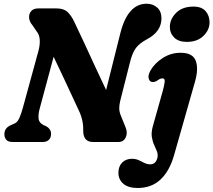

<svg xmlns="http://www.w3.org/2000/svg" viewBox="-20 -744 1118 1006"><path d="M187 -171.5Q180.5 -146.5 181.8 -124.2Q183 -102 207 -89L222 -82.5Q233 -77 240.2 -66.8Q247.5 -56.5 247.5 -42.5Q247.5 -21.5 235.5 -10.8Q223.5 0 204.5 0H47Q23 0 13 -11.5Q3 -23 3 -41Q3 -72.5 35 -87.5L57.5 -97.5Q71.5 -103.5 81.5 -126Q91.5 -148.5 100 -180L181.5 -477.5Q190 -508.5 188.2 -535.8Q186.5 -563 171 -581L149.5 -612.5Q134 -630.5 132.5 -650.8Q131 -671 143.2 -685.5Q155.5 -700 181 -700H275Q313.5 -700 333.2 -681.8Q353 -663.5 368.5 -631Q391.5 -583.5 420 -521.8Q448.5 -460 478.5 -395Q508.5 -330 536 -272.5L610.5 -570Q649.5 -724.5 748.5 -724.5Q780.5 -724.5 803.5 -704.5Q826.5 -684.5 826 -645.5Q824.5 -578 750.5 -538.5Q711.5 -518 692.5 -493Q673.5 -468 661 -417.5L610 -216Q604.5 -193 604.8 -175.2Q605 -157.5 614 -136L637.5 -78Q650 -49 639 -24.5Q628 0 600 0H467.5Q415.5 0 416 -60.5Q417.5 -115 392.5 -166Q381 -190.5 361 -233.8Q341 -277 315.2 -332.2Q289.5 -387.5 261 -446.5ZM959 -524.5Q915.5 -524.5 892.5 -547.5Q869.5 -570.5 870 -604.5Q870.5 -644.5 903.2 -677Q936 -709.5 993.5 -709.5Q1036.5 -709.5 1057.2 -685.8Q1078 -662 1078 -626.5Q1077.5 -586 1045.2 -555.2Q1013 -524.5 959 -524.5ZM1001 -313.5 891.5 71Q868 152.5 820.8 196.8Q773.5 241 701 241Q652 241 626.2 218.8Q600.5 196.5 600.5 161.5Q600.5 127.5 620 107.8Q639.5 88 672 88Q691 88 706.8 95.2Q722.5 102.5 736.8 109.8Q751 117 767 117Q796.5 117 805 82Q808.5 65 802.2 49Q796 33 787.5 14.8Q779 -3.5 775.5 -26.8Q772 -50 780.5 -81.5L833.5 -270Q841.5 -300 843 -316.8Q844.5 -333.5 831 -333.5Q819 -333.5 802 -320.5Q786 -311 772.5 -315.5Q761.5 -319.5 758.5 -335.8Q755.5 -352 769 -375.5Q790.5 -413 833 -440.2Q875.5 -467.5 926.5 -467.5Q989.5 -467.5 1005.5 -426Q1021.5 -384.5 1001 -313.5Z"/></svg>

Font: Fraunces 72pt SuperSoft
Style: Bold Italic
Weight: 700
Italic angle: -16°
Version: Version 1.000;[0bf87f6ff]